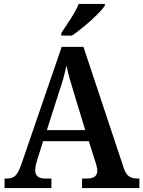

<svg xmlns="http://www.w3.org/2000/svg" viewBox="-20 -951 725 971"><path d="M3 0V-48H16Q42 -48 57.5 -62.5Q73 -77 89 -123L292 -714H402L605 -104Q615 -72 631.5 -60Q648 -48 675 -48H685V0H395V-48H422Q445 -48 458.5 -57.5Q472 -67 472 -88Q472 -99 468.5 -111.5Q465 -124 462 -134L429 -237H198L169 -145Q165 -133 161.5 -117.5Q158 -102 158 -90Q158 -48 209 -48H240V0ZM217 -293H411L355 -477Q343 -516 333 -551Q323 -586 316 -619Q309 -586 300 -553.5Q291 -521 278 -484ZM290 -784Q311 -815 337.5 -856Q364 -897 378 -931H510V-921Q498 -904 469.5 -875.5Q441 -847 406.5 -818.5Q372 -790 344 -771H290Z"/></svg>

Font: Noto Serif Ethiopic SemiCondensed SemiBold
Style: Regular
Weight: 600
Width: 4
Designer: Monotype Design Team
Foundry: Monotype Imaging Inc.
Version: Version 2.102; ttfautohint (v1.8.4.7-5d5b)